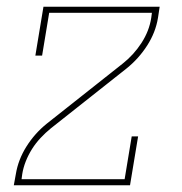

<svg xmlns="http://www.w3.org/2000/svg" viewBox="-20 -550 540 570"><path d="M21 0 27 -33Q34 -76 58.5 -115Q83 -154 119 -183L344 -361Q377 -387 400 -422.5Q423 -458 429 -497L431 -512H126L105 -385H85L109 -530H454L449 -497Q442 -454 417 -415Q392 -376 356 -347L131 -169Q115 -156 100.5 -140.5Q86 -125 75 -107.5Q64 -90 56.5 -71Q49 -52 46 -33L44 -18H350L371 -145H390L366 0Z"/></svg>

Font: Iosevka Curly Slab ThObl
Style: Regular
Weight: 100
Italic angle: -9°
Monospace: yes
Designer: Belleve Invis
Foundry: Belleve Invis
Version: Version 11.0.0; ttfautohint (v1.8.3)